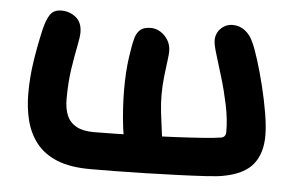

<svg xmlns="http://www.w3.org/2000/svg" viewBox="-43 -576 996 646"><g transform="rotate(5 455.0 -253.5)"><path d="M283 9Q214 9 169.5 -9.5Q125 -28 99.5 -61Q74 -94 63.5 -136.5Q53 -179 53 -227Q53 -280 61 -333.5Q69 -387 82 -444Q90 -478 102 -496Q114 -514 140 -514Q168 -514 189 -497Q210 -480 210 -446Q210 -431 203.5 -399Q197 -367 190 -321.5Q183 -276 183 -218Q183 -187 192.5 -164Q202 -141 224.5 -128.5Q247 -116 284 -116Q312 -116 358 -117Q404 -118 457 -119.5Q510 -121 561.5 -123.5Q613 -126 653 -129Q693 -132 711 -135Q719 -136 723.5 -141Q728 -146 728 -156Q728 -199 718 -246.5Q708 -294 695 -337Q682 -380 672 -412.5Q662 -445 662 -459Q662 -483 678.5 -499.5Q695 -516 719 -516Q742 -516 760.5 -501.5Q779 -487 789 -463Q798 -444 810 -406Q822 -368 833.5 -321.5Q845 -275 852.5 -230.5Q860 -186 860 -154Q860 -94 830.5 -57.5Q801 -21 733 -8Q715 -4 673.5 -1.5Q632 1 578 3Q524 5 467.5 6.5Q411 8 362.5 8.5Q314 9 283 9ZM456 -36Q436 -36 417.5 -48.5Q399 -61 393 -83Q385 -108 381 -140Q377 -172 375 -205.5Q373 -239 373 -268Q373 -328 379.5 -374Q386 -420 391 -438Q395 -457 407 -469.5Q419 -482 445 -482Q462 -482 477.5 -472.5Q493 -463 503 -446.5Q513 -430 513 -408Q513 -399 510 -376.5Q507 -354 503.5 -323.5Q500 -293 500 -261Q500 -233 503.5 -202Q507 -171 511 -143.5Q515 -116 517 -98Q518 -82 509 -67.5Q500 -53 485.5 -44.5Q471 -36 456 -36Z"/></g></svg>

Font: Shantell Sans SemiBold
Style: Regular
Weight: 600
Designer: Stephen Nixon, Anya Danilova, Shantell Martin
Foundry: Arrow Type
Version: Version 1.011;[c5ecc13dd]